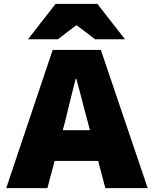

<svg xmlns="http://www.w3.org/2000/svg" viewBox="-20 -968 793 988"><path d="M251 -711H499L740 0H522L485 -140H261L224 0H12ZM266 -948H481L623 -766H469L376 -837H371L278 -766H124ZM443 -298 432 -339 413 -410Q390 -501 373 -562H369Q362 -536 336 -429Q325 -384 314 -339L303 -298Z"/></svg>

Font: Nebula Sans Black
Style: Regular
Weight: 900
Designer: Paul D. Hunt for Adobe (as Source Sans)
Foundry: Nebula Entertainment & Broadcasting LLC
Version: Version 1.010